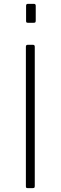

<svg xmlns="http://www.w3.org/2000/svg" viewBox="-20 -974 314 994"><path d="M151 -742Q160 -742 160 -732V-12Q160 -5 158 -2.5Q156 0 148 0H125Q118 0 116 -2Q114 -4 114 -10V-732Q114 -742 123 -742ZM165 -944V-868Q165 -861 163 -858.5Q161 -856 153 -856H126Q119 -856 117 -858Q115 -860 115 -866V-944Q115 -954 124 -954H156Q165 -954 165 -944Z"/></svg>

Font: Libre Franklin Thin Thin
Style: Regular
Weight: 250
Version: Version 3.000